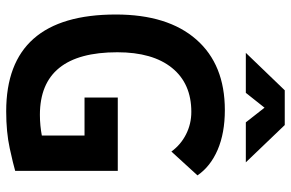

<svg xmlns="http://www.w3.org/2000/svg" viewBox="-181 -757 948 626"><g transform="rotate(90 293.0 -444.0)"><path d="M342.8 9.8Q27.3 9.8 27.3 -347.7Q27.3 -517.1 108.9 -610.1Q190.4 -703.1 338.9 -703.1Q413.6 -703.1 468.3 -679.7Q522.9 -656.2 551.8 -613.8L474.1 -528.8Q451.7 -559.6 417.7 -576.7Q383.8 -593.8 344.7 -593.8Q252.4 -593.8 201.4 -530.8Q150.4 -467.8 150.4 -352.5Q150.4 -100.1 354.5 -100.1Q373 -100.1 389.9 -101.8Q406.7 -103.5 421.9 -106.4V-245.6H297.9V-354H537.1V-19.5Q516.1 -13.2 463.4 -1.7Q410.6 9.8 342.8 9.8ZM152.3 -771.5 274.4 -898.4H387.7L509.3 -771.5H378.9L331.1 -832.5L282.7 -771.5Z"/></g></svg>

Font: Cascadia Mono NF SemiBold
Style: Regular
Weight: 600
Monospace: yes
Designer: Aaron Bell
Foundry: Saja Typeworks
Version: Version 2404.023; ttfautohint (v1.8.4)